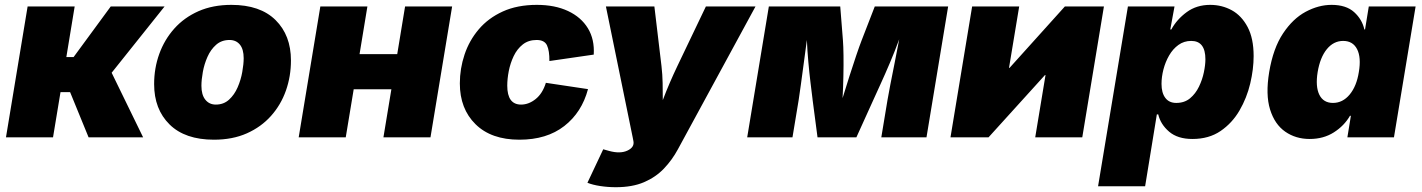

<svg xmlns="http://www.w3.org/2000/svg" viewBox="-20 -573 5931 801"><path d="M4.9 0 95.2 -545.9H291.5L256.8 -335H287.1L441.9 -545.9H666.5L445.8 -269.5L577.1 0H349.6L272.5 -188.5H232.4L201.2 0Z M872.6 9.8Q752 9.8 687.5 -53.7Q623 -117.2 623 -222.2Q623 -288.6 644.5 -348.1Q666 -407.7 707.3 -453.9Q748.5 -500 808.3 -526.4Q868.2 -552.7 945.3 -552.7Q1065.4 -552.7 1129.6 -489.3Q1193.8 -425.8 1193.8 -320.8Q1193.8 -254.9 1172.9 -195.3Q1151.9 -135.7 1110.8 -89.6Q1069.8 -43.5 1010 -16.8Q950.2 9.8 872.6 9.8ZM880.4 -136.7Q913.1 -136.7 935.5 -157.2Q958 -177.7 971.4 -208.7Q984.9 -239.7 990.7 -272.7Q996.6 -305.7 996.6 -330.1Q996.6 -367.7 980.7 -387Q964.8 -406.2 937.5 -406.2Q904.3 -406.2 881.6 -386.2Q858.9 -366.2 845.5 -335.7Q832 -305.2 826.2 -272.7Q820.3 -240.2 820.3 -215.3Q820.3 -177.2 836.7 -157Q853 -136.7 880.4 -136.7Z M1512.7 -545.9 1480 -347.2H1637.2L1669.9 -545.9H1866.2L1775.9 0H1579.6L1612.8 -200.7H1455.6L1422.4 0H1226.1L1316.4 -545.9Z M2147 9.8Q2029.3 9.8 1963.9 -54.7Q1898.4 -119.1 1898.4 -225.1Q1898.4 -286.6 1918 -345.2Q1937.5 -403.8 1977.3 -450.7Q2017.1 -497.6 2077.6 -525.1Q2138.2 -552.7 2219.7 -552.7Q2294.9 -552.7 2349.6 -527.1Q2404.3 -501.5 2432.6 -455.1Q2460.9 -408.7 2457 -345.2L2272 -318.4Q2272.5 -361.3 2262 -383.8Q2251.5 -406.2 2218.8 -406.2Q2184.6 -406.2 2160.9 -387.5Q2137.2 -368.7 2123 -338.9Q2108.9 -309.1 2102.5 -276.4Q2096.2 -243.7 2096.2 -215.8Q2096.2 -136.7 2153.8 -136.7Q2186 -136.7 2214.8 -159.9Q2243.7 -183.1 2257.3 -227.5L2433.1 -201.2Q2407.2 -104 2334 -47.1Q2260.7 9.8 2147 9.8Z M2430.7 189.5 2496.6 49.8 2521 56.6Q2566.9 69.3 2597.2 55.4Q2627.4 41.5 2622.6 16.1L2619.6 0.5L2507.8 -545.9H2710L2739.7 -296.9Q2743.7 -262.2 2744.4 -227.3Q2745.1 -192.4 2745.1 -155.3Q2759.3 -192.9 2774.2 -227.5Q2789.1 -262.2 2805.7 -296.9L2924.8 -545.9H3131.8L2808.1 49.8Q2784.2 94.2 2750 130.1Q2715.8 166 2667 187Q2618.2 208 2549.3 208Q2515.6 208 2483.9 203.1Q2452.1 198.2 2430.7 189.5Z M3097.2 0 3187.5 -545.9H3485.4L3496.6 -404.8Q3498.5 -380.9 3499 -341.3Q3499.5 -301.8 3498.5 -255.1Q3497.6 -208.5 3495.1 -163.6Q3508.8 -208.5 3523.7 -255.1Q3538.6 -301.8 3552 -341.3Q3565.4 -380.9 3574.7 -404.8L3629.4 -545.9H3935.5L3845.2 0H3656.7L3682.6 -156.2Q3686 -177.7 3694.3 -219.7Q3702.6 -261.7 3712.6 -312Q3722.7 -362.3 3731.4 -409.2Q3713.4 -359.9 3692.6 -311Q3671.9 -262.2 3653.3 -221.7Q3634.8 -181.2 3623.5 -156.2L3552.7 0H3390.6L3370.1 -156.2Q3370.1 -157.7 3369.6 -161.1Q3366.2 -188.5 3361.3 -228.5Q3356.4 -268.6 3352.3 -314.7Q3348.1 -360.8 3346.2 -406.2Q3339.8 -359.9 3333.3 -310.1Q3326.7 -260.3 3321 -219Q3315.4 -177.7 3312 -156.2L3286.1 0Z M4495.1 0H4298.8L4341.8 -259.8H4339.4L4104 0H3945.3L4035.6 -545.9H4231.9L4189.5 -290H4191.9L4422.4 -545.9H4585.4Z M4561 204.1 4685.5 -545.9H4879.9L4862.3 -450.2H4866.7Q4889.6 -492.2 4930.9 -522.5Q4972.2 -552.7 5028.8 -552.7Q5077.6 -552.7 5118.7 -530.3Q5159.7 -507.8 5184.8 -460.4Q5210 -413.1 5210 -338.9Q5210 -284.7 5195.8 -224.6Q5181.6 -164.6 5151.1 -112.1Q5120.6 -59.6 5072 -26.4Q5023.4 6.8 4954.6 6.8Q4893.1 6.8 4857.4 -23.7Q4821.8 -54.2 4812 -95.7H4806.2L4757.3 204.1ZM4887.2 -143.6Q4921.4 -143.6 4944.6 -162.8Q4967.8 -182.1 4981.9 -211.4Q4996.1 -240.7 5002.4 -271.5Q5008.8 -302.2 5008.8 -325.7Q5008.8 -402.3 4949.7 -402.3Q4919.4 -402.3 4896.2 -385.5Q4873 -368.7 4857.4 -341.6Q4841.8 -314.5 4833.7 -283.2Q4825.7 -252 4825.7 -223.1Q4825.7 -185.5 4841.6 -164.6Q4857.4 -143.6 4887.2 -143.6Z M5443.8 6.8Q5385.7 6.8 5341.8 -23.7Q5297.9 -54.2 5278.6 -116.2Q5259.3 -178.2 5274.9 -272.5Q5291.5 -371.6 5332.5 -433.3Q5373.5 -495.1 5427.2 -523.9Q5481 -552.7 5535.2 -552.7Q5595.7 -552.7 5629.2 -522.5Q5662.6 -492.2 5671.9 -450.2H5674.8L5690.4 -545.9H5885.7L5795.4 0H5601.1L5615.7 -89.8H5611.8Q5587.9 -48.3 5544.7 -20.8Q5501.5 6.8 5443.8 6.8ZM5541 -143.6Q5581.5 -143.6 5610.6 -178.5Q5639.6 -213.4 5648.9 -272.5Q5659.2 -333.5 5641.6 -367.9Q5624 -402.3 5583.5 -402.3Q5543.5 -402.3 5515.4 -367.9Q5487.3 -333.5 5477.1 -272.5Q5467.3 -211.9 5484.1 -177.7Q5501 -143.6 5541 -143.6Z"/></svg>

Font: Inter Black
Style: Italic
Weight: 900
Italic angle: -9.39999°
Designer: Rasmus Andersson
Foundry: rsms
Version: Version 4.000;git-a52131595